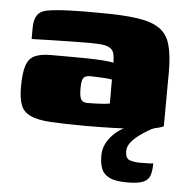

<svg xmlns="http://www.w3.org/2000/svg" viewBox="-46 -448 664 685"><g transform="rotate(5 285.5 -106.0)"><path d="M270 3Q192 3 144 0Q96 -3 70.5 -15Q45 -27 36 -51Q27 -75 27 -115Q27 -166 36 -192.5Q45 -219 66.5 -228.5Q88 -238 123 -238Q149 -238 183.5 -238Q218 -238 252 -237.5Q286 -237 312.5 -235Q339 -233 348 -230Q348 -250 345 -262Q342 -274 332.5 -281Q323 -288 306.5 -290.5Q290 -293 263 -293Q228 -293 192 -292.5Q156 -292 120.5 -291Q85 -290 50 -289V-327Q50 -358 61 -374.5Q72 -391 97 -395Q123 -400 174.5 -402Q226 -404 289 -403Q369 -403 420 -395.5Q471 -388 499 -368.5Q527 -349 537.5 -311.5Q548 -274 548 -214L547 -20Q524 -8 449 -2.5Q374 3 270 3ZM269 -79Q282 -79 296.5 -79.5Q311 -80 324.5 -81Q338 -82 348 -84V-170Q337 -172 320.5 -173Q304 -174 289.5 -174.5Q275 -175 269 -175Q259 -175 252 -171.5Q245 -168 242 -158Q239 -148 239 -129Q239 -109 242 -98Q245 -87 251.5 -83Q258 -79 269 -79ZM434 191Q391 191 369.5 180Q348 169 341 149.5Q334 130 334 105Q334 81 343 62.5Q352 44 366 29.5Q380 15 395.5 5.5Q411 -4 424 -10H514Q505 -7 490 2Q475 11 459 23Q443 35 432 49.5Q421 64 421 79Q421 106 436.5 111.5Q452 117 474 117Q499 117 507.5 116.5Q516 116 517.5 115.5Q519 115 521 115Q521 141 515.5 158Q510 175 491.5 183Q473 191 434 191Z"/></g></svg>

Font: Genos Thin Black
Style: Regular
Weight: 900
Version: Version 1.010